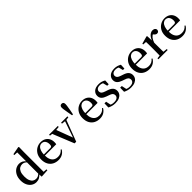

<svg xmlns="http://www.w3.org/2000/svg" viewBox="419 -2509 4220 4220"><g transform="rotate(-45 2529.0 -399.0)"><path d="M268 16Q204 16 153 -18Q102 -52 72.5 -113.5Q43 -175 43 -258Q43 -346 75.5 -410Q108 -474 162.5 -508.5Q217 -543 282 -543Q330 -543 370.5 -520Q411 -497 446 -447H456L440 -426Q410 -459 380.5 -473.5Q351 -488 320 -488Q277 -488 241.5 -466Q206 -444 184.5 -394.5Q163 -345 163 -262Q163 -184 183 -135Q203 -86 237 -63.5Q271 -41 314 -41Q349 -41 379 -56Q409 -71 438 -105L455 -81H445Q411 -34 366.5 -9Q322 16 268 16ZM432 11 425 -84V-87V-446L428 -457V-746L341 -751V-778L525 -813L540 -804L537 -649V-35L619 -29V0Z M957 16Q879 16 818.5 -16Q758 -48 723.5 -110.5Q689 -173 689 -264Q689 -351 725.5 -413.5Q762 -476 821.5 -509.5Q881 -543 949 -543Q1019 -543 1068 -514.5Q1117 -486 1142 -437.5Q1167 -389 1167 -328Q1167 -292 1161 -267H739V-300H1010Q1039 -300 1049.5 -316Q1060 -332 1060 -369Q1060 -434 1029.5 -472Q999 -510 945 -510Q907 -510 876 -484Q845 -458 826.5 -406Q808 -354 808 -277Q808 -195 831.5 -143Q855 -91 897 -66.5Q939 -42 992 -42Q1045 -42 1083 -61.5Q1121 -81 1149 -117L1166 -103Q1134 -47 1081 -15.5Q1028 16 957 16Z M1460 4 1245 -527H1369L1535 -85H1516L1521 -98L1669 -527H1712L1511 4ZM1198 -498V-527H1469V-498L1362 -487H1296ZM1571 -498V-527H1768V-498L1687 -487H1667Z M1872 -814Q1899 -814 1914.5 -798Q1930 -782 1930 -747Q1930 -726 1926 -698Q1922 -670 1917 -641.5Q1912 -613 1909 -589L1886 -471H1857L1836 -589Q1833 -613 1827.5 -642Q1822 -671 1818 -699Q1814 -727 1814 -747Q1814 -782 1829.5 -798Q1845 -814 1872 -814Z M2243 16Q2165 16 2104.5 -16Q2044 -48 2009.5 -110.5Q1975 -173 1975 -264Q1975 -351 2011.5 -413.5Q2048 -476 2107.5 -509.5Q2167 -543 2235 -543Q2305 -543 2354 -514.5Q2403 -486 2428 -437.5Q2453 -389 2453 -328Q2453 -292 2447 -267H2025V-300H2296Q2325 -300 2335.5 -316Q2346 -332 2346 -369Q2346 -434 2315.5 -472Q2285 -510 2231 -510Q2193 -510 2162 -484Q2131 -458 2112.5 -406Q2094 -354 2094 -277Q2094 -195 2117.5 -143Q2141 -91 2183 -66.5Q2225 -42 2278 -42Q2331 -42 2369 -61.5Q2407 -81 2435 -117L2452 -103Q2420 -47 2367 -15.5Q2314 16 2243 16Z M2722 16Q2670 16 2627.5 4.5Q2585 -7 2543 -28L2546 -153H2597L2625 -20L2582 -24V-60Q2612 -40 2642.5 -29.5Q2673 -19 2715 -19Q2778 -19 2810.5 -43.5Q2843 -68 2843 -110Q2843 -145 2821.5 -168Q2800 -191 2739 -210L2685 -229Q2622 -250 2585.5 -286.5Q2549 -323 2549 -382Q2549 -451 2601.5 -497Q2654 -543 2752 -543Q2799 -543 2836.5 -532Q2874 -521 2914 -498L2909 -384H2863L2831 -511L2868 -500V-469Q2838 -490 2812 -499Q2786 -508 2753 -508Q2700 -508 2671.5 -484.5Q2643 -461 2643 -422Q2643 -389 2665.5 -366.5Q2688 -344 2744 -326L2798 -308Q2875 -283 2908.5 -244.5Q2942 -206 2942 -150Q2942 -102 2916.5 -64.5Q2891 -27 2842 -5.5Q2793 16 2722 16Z M3210 16Q3158 16 3115.5 4.5Q3073 -7 3031 -28L3034 -153H3085L3113 -20L3070 -24V-60Q3100 -40 3130.5 -29.5Q3161 -19 3203 -19Q3266 -19 3298.5 -43.5Q3331 -68 3331 -110Q3331 -145 3309.5 -168Q3288 -191 3227 -210L3173 -229Q3110 -250 3073.5 -286.5Q3037 -323 3037 -382Q3037 -451 3089.5 -497Q3142 -543 3240 -543Q3287 -543 3324.5 -532Q3362 -521 3402 -498L3397 -384H3351L3319 -511L3356 -500V-469Q3326 -490 3300 -499Q3274 -508 3241 -508Q3188 -508 3159.5 -484.5Q3131 -461 3131 -422Q3131 -389 3153.5 -366.5Q3176 -344 3232 -326L3286 -308Q3363 -283 3396.5 -244.5Q3430 -206 3430 -150Q3430 -102 3404.5 -64.5Q3379 -27 3330 -5.5Q3281 16 3210 16Z M3781 16Q3703 16 3642.5 -16Q3582 -48 3547.5 -110.5Q3513 -173 3513 -264Q3513 -351 3549.5 -413.5Q3586 -476 3645.5 -509.5Q3705 -543 3773 -543Q3843 -543 3892 -514.5Q3941 -486 3966 -437.5Q3991 -389 3991 -328Q3991 -292 3985 -267H3563V-300H3834Q3863 -300 3873.5 -316Q3884 -332 3884 -369Q3884 -434 3853.5 -472Q3823 -510 3769 -510Q3731 -510 3700 -484Q3669 -458 3650.5 -406Q3632 -354 3632 -277Q3632 -195 3655.5 -143Q3679 -91 3721 -66.5Q3763 -42 3816 -42Q3869 -42 3907 -61.5Q3945 -81 3973 -117L3990 -103Q3958 -47 3905 -15.5Q3852 16 3781 16Z M4070 0V-29L4179 -41H4246L4358 -29V0ZM4146 0Q4147 -25 4147.5 -66.5Q4148 -108 4148.5 -153Q4149 -198 4149 -232V-301Q4149 -352 4148.5 -388.5Q4148 -425 4146 -461L4063 -467V-492L4242 -541L4255 -532L4262 -390V-389V-232Q4262 -198 4262.5 -153Q4263 -108 4263.5 -66.5Q4264 -25 4265 0ZM4261 -320 4233 -377H4256Q4271 -429 4298 -466Q4325 -503 4358 -523Q4391 -543 4425 -543Q4457 -543 4480.5 -529.5Q4504 -516 4511 -485Q4511 -456 4496.5 -437.5Q4482 -419 4451 -419Q4429 -419 4412 -431Q4395 -443 4377 -465L4354 -490L4394 -486Q4347 -467 4315.5 -428Q4284 -389 4261 -320Z M4807 16Q4729 16 4668.5 -16Q4608 -48 4573.5 -110.5Q4539 -173 4539 -264Q4539 -351 4575.5 -413.5Q4612 -476 4671.5 -509.5Q4731 -543 4799 -543Q4869 -543 4918 -514.5Q4967 -486 4992 -437.5Q5017 -389 5017 -328Q5017 -292 5011 -267H4589V-300H4860Q4889 -300 4899.5 -316Q4910 -332 4910 -369Q4910 -434 4879.5 -472Q4849 -510 4795 -510Q4757 -510 4726 -484Q4695 -458 4676.5 -406Q4658 -354 4658 -277Q4658 -195 4681.5 -143Q4705 -91 4747 -66.5Q4789 -42 4842 -42Q4895 -42 4933 -61.5Q4971 -81 4999 -117L5016 -103Q4984 -47 4931 -15.5Q4878 16 4807 16Z"/></g></svg>

Font: Noto Serif KR SemiBold
Style: Regular
Weight: 600
Designer: Ryoko NISHIZUKA 西塚涼子 (kana & ideographs); Frank Grießhammer (Latin, Greek & Cyrillic); Wenlong ZHANG 张文龙 (bopomofo); San
Foundry: Adobe
Version: Version 2.003-H1;hotconv 1.1.1;makeotfexe 2.6.0